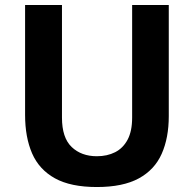

<svg xmlns="http://www.w3.org/2000/svg" viewBox="-20 -743 764 773"><path d="M370 10Q264.5 10 201 -25.2Q137.5 -60.5 109.2 -125.5Q81 -190.5 81 -280.5V-723H229.5V-269.5Q229.5 -188.5 268.5 -151.2Q307.5 -114 370 -114Q411.5 -114 443.5 -130.2Q475.5 -146.5 493.8 -180.8Q512 -215 512 -269.5V-723H659.5V-275.5Q659.5 -188 631 -123.8Q602.5 -59.5 538.8 -24.8Q475 10 370 10Z"/></svg>

Font: Public Sans Thin
Style: Bold
Weight: 700
Version: Version 2.001